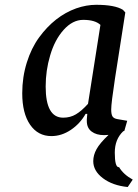

<svg xmlns="http://www.w3.org/2000/svg" viewBox="-20 -543 562 784"><path d="M482.9 -6.8Q448.7 25.9 448.7 80.1Q448.7 139.6 464.8 139.6Q464.8 139.6 466.3 139.6Q483.9 169.4 522 190.4L501.5 220.7Q439.5 214.4 400.1 184.6Q360.8 154.8 360.8 115.2Q360.8 90.3 374.3 65.9Q387.7 41.5 423.3 7.8Q415.5 8.8 404.8 8.8Q373.5 8.8 354 -5.9Q334.5 -20.5 334.5 -48.8V-55.7L336.4 -78.1H329.6Q307.1 -38.1 269.3 -12.7Q231.4 12.7 189.9 12.7Q134.8 12.7 102.8 -33.9Q70.8 -80.6 70.8 -162.1Q70.8 -228 89.4 -287.4Q107.9 -346.7 139.6 -390.1Q203.1 -477.1 291 -508.8Q333 -523.4 372.6 -523.4Q449.2 -523.4 481.9 -502.9L491.7 -492.2L449.7 -223.6Q434.1 -121.6 434.1 -95.7Q434.1 -75.7 439.5 -67.4Q444.8 -59.1 459.5 -56.6L499.5 -49.8L487.8 -8.8ZM390.1 -441.4Q368.2 -461.9 319.8 -461.9Q276.4 -461.9 239.7 -420.9Q203.1 -379.9 184.6 -315.9Q166.5 -255.4 166.5 -189.5Q166.5 -62.5 237.8 -62.5Q267.1 -62.5 290 -76.2Q313 -89.8 339.4 -119.1Z"/></svg>

Font: Neuton
Style: Italic
Weight: 400
Italic angle: -9°
Designer: Brian M Zick
Version: Version 1.32